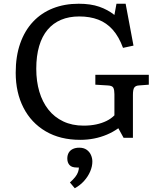

<svg xmlns="http://www.w3.org/2000/svg" viewBox="-20 -734 859 1027"><path d="M409 14Q302 14 224.5 -31.5Q147 -77 105.5 -158Q64 -239 64 -345Q64 -433 88 -501.5Q112 -570 156.5 -617.5Q201 -665 263 -689.5Q325 -714 401 -714Q465 -714 511 -698Q557 -682 592 -654L603 -714H652L694 -490L638 -478Q616 -538 583 -575Q550 -612 505.5 -629Q461 -646 404 -646Q349 -646 306.5 -628Q264 -610 234.5 -575Q205 -540 189.5 -487.5Q174 -435 174 -366Q174 -299 190.5 -243.5Q207 -188 239 -147.5Q271 -107 318.5 -84.5Q366 -62 427 -62Q464 -62 494.5 -68.5Q525 -75 549.5 -87Q574 -99 592 -117V-230Q592 -252 586.5 -264Q581 -276 556 -277L490 -281V-334H776V-281L723 -277Q706 -276 698.5 -266Q691 -256 691 -226V3H641L613 -48Q585 -28 552 -14Q519 0 483 7Q447 14 409 14ZM380 273 354 242Q372 226 382.5 212.5Q393 199 397.5 186Q402 173 402 162H391Q363 162 351.5 148.5Q340 135 340 114Q340 96 347.5 83Q355 70 369.5 63Q384 56 404 56Q428 56 443.5 67Q459 78 466.5 95Q474 112 474 130Q474 156 462.5 183Q451 210 430 233.5Q409 257 380 273Z"/></svg>

Font: Literata Variable Black
Style: Regular
Weight: 900
Designer: Latin by Veronika Burian and Jose Scaglione. Greek by Irene Vlachou. Cyrillic by Vera Evstafieva.
Foundry: TypeTogether
Version: Version 3.021